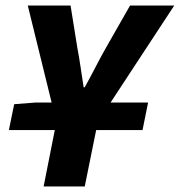

<svg xmlns="http://www.w3.org/2000/svg" viewBox="-20 -671 647 691"><path d="M12 -203 31 -296 108 -302H513L493 -203ZM137 0 183 -232 80 -651H234L258 -501Q265 -464 270 -429.5Q275 -395 281 -357H285Q306 -395 324 -430Q342 -465 363 -502L448 -651H607L332 -232L285 0Z"/></svg>

Font: Source Sans 3 ExtraBold
Style: Italic
Weight: 800
Italic angle: -11°
Version: Version 3.052;hotconv 1.1.0;makeotfexe 2.6.0